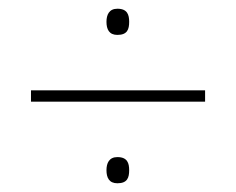

<svg xmlns="http://www.w3.org/2000/svg" viewBox="-20 -542 540 440"><path d="M249 -462C272 -462 276 -475 276 -492C276 -508 272 -522 249 -522C230 -522 224 -508 224 -492C224 -475 230 -462 249 -462ZM51 -335V-309H450V-335ZM249 -122C272 -122 276 -135 276 -152C276 -168 272 -182 249 -182C230 -182 224 -168 224 -152C224 -135 230 -122 249 -122Z"/></svg>

Font: Noto Sans Devanagari SemiCondensed Thin
Style: Regular
Weight: 100
Width: 4
Designer: Jelle Bosma - Monotype Design Team
Foundry: Monotype Imaging Inc.
Version: Version 2.004